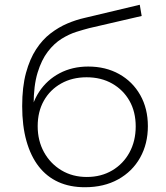

<svg xmlns="http://www.w3.org/2000/svg" viewBox="-20 -780 696 805"><path d="M336 5Q273 5 224.5 -17Q176 -39 142.5 -82Q109 -125 91 -188.5Q73 -252 73 -335Q73 -416 89 -474.5Q105 -533 131.5 -573.5Q158 -614 192 -640Q226 -666 262.5 -681.5Q299 -697 335 -705L566 -760L574 -713L354 -662Q331 -656 300.5 -646.5Q270 -637 238.5 -617.5Q207 -598 180.5 -563.5Q154 -529 137.5 -475Q121 -421 121 -341Q121 -326 122 -317Q123 -308 124.5 -297.5Q126 -287 128 -267L105 -279Q111 -345 144 -395Q177 -445 230 -473Q283 -501 350 -501Q423 -501 479.5 -469.5Q536 -438 568 -381.5Q600 -325 600 -251Q600 -177 567.5 -119Q535 -61 475.5 -28Q416 5 336 5ZM344 -38Q404 -38 450.5 -65.5Q497 -93 523 -141Q549 -189 549 -250Q549 -311 523 -357Q497 -403 450.5 -429.5Q404 -456 343 -456Q283 -456 236.5 -430Q190 -404 164 -358Q138 -312 138 -251Q138 -190 164.5 -142Q191 -94 237.5 -66Q284 -38 344 -38Z"/></svg>

Font: MOST Montserrat Light
Style: Regular
Weight: 300
Designer: Julieta Ulanovsky
Foundry: Julieta Ulanovsky
Version: Version 8.000;March 11, 2024;FontCreator 15.0.0.2926 64-bit